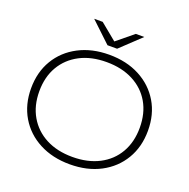

<svg xmlns="http://www.w3.org/2000/svg" viewBox="-162 -1108 1255 1275"><g transform="rotate(20 465.0 -470.0)"><path d="M499 -817H431L288 -952H348L465 -856L582 -952H642ZM465 12Q343 12 249.5 -37Q156 -86 104 -173.5Q52 -261 52 -375Q52 -490 104 -577Q156 -664 249.5 -713Q343 -762 465 -762Q588 -762 681 -713Q774 -664 826 -577Q878 -490 878 -375Q878 -261 826 -173.5Q774 -86 681 -37Q588 12 465 12ZM465 -40Q573 -40 653 -81.5Q733 -123 776.5 -198.5Q820 -274 820 -375Q820 -477 776.5 -552Q733 -627 653 -668.5Q573 -710 465 -710Q357 -710 277.5 -668.5Q198 -627 154 -552Q110 -477 110 -375Q110 -274 154 -198.5Q198 -123 277.5 -81.5Q357 -40 465 -40Z"/></g></svg>

Font: Bounded
Style: Regular
Weight: 200
Designer: Vlad Churkin
Version: Version 1.0